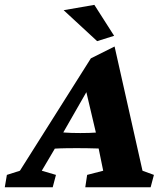

<svg xmlns="http://www.w3.org/2000/svg" viewBox="-66 -786 693 806"><path d="M-45.9 0 -37.1 -51.8 17.6 -69.3 315.4 -541 415 -590.8 532.2 -69.3 580.1 -51.8 566.4 0H292L299.8 -51.8L367.2 -69.3L342.8 -188.5L337.9 -223.6L286.1 -443.4L313.5 -428.7L198.2 -227.5L185.5 -198.2L109.4 -69.3L168.9 -51.8L155.3 0ZM145.5 -161.1 162.1 -232.4Q183.6 -231.4 207 -229.5Q230.5 -227.5 271.5 -227.5Q311.5 -227.5 337.4 -229.5Q363.3 -231.4 383.8 -232.4L367.2 -162.1Q353.5 -162.1 327.6 -163.1Q301.8 -164.1 255.9 -164.1Q210 -164.1 184.6 -163.1Q159.2 -162.1 145.5 -161.1ZM341.8 -613.3 201.2 -743.2 330.1 -765.6 413.1 -635.7Z"/></svg>

Font: Crimson Pro ExtraBold
Style: Italic
Weight: 800
Italic angle: -12°
Designer: Jacques Le Bailly
Foundry: Baron von Fonthausen
Version: Version 1.003